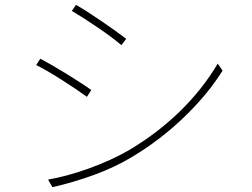

<svg xmlns="http://www.w3.org/2000/svg" viewBox="-20 -765 1040 791"><path d="M500 -605 480 -579Q444 -610 381.5 -652.5Q319 -695 276 -720L293 -745Q332 -723 396.5 -679Q461 -635 500 -605ZM509 -145Q629 -216 722 -307Q815 -398 877 -503L897 -474Q835 -375 737.5 -281.5Q640 -188 525 -119Q454 -76 367.5 -44.5Q281 -13 196 6L178 -25Q261 -40 349 -72Q437 -104 509 -145ZM356 -394 338 -366Q296 -397 232 -437.5Q168 -478 129 -497L146 -523Q192 -499 260 -457Q328 -415 356 -394Z"/></svg>

Font: Merged Yaku Han JP Thin
Style: Regular
Weight: 250
Designer: Ryoko NISHIZUKA 西塚涼子 (kana, bopomofo & ideographs); Paul D. Hunt (Latin, Greek & Cyrillic); Sandoll Communications 산돌커뮤니
Foundry: Adobe
Version: Version 2.004